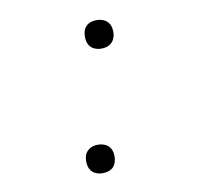

<svg xmlns="http://www.w3.org/2000/svg" viewBox="-65 -599 730 678"><g transform="rotate(-10 300.0 -260.0)"><path d="M250 8Q238 8 227 3.5Q216 -1 209.5 -10Q203 -19 201 -31Q199 -43 201 -55Q202 -64 206.5 -71.5Q211 -79 218.5 -84.5Q226 -90 234 -92Q242 -94 251 -94Q263 -94 274.5 -89.5Q286 -85 292.5 -76Q299 -67 301 -55Q303 -43 301 -31Q299 -22 295 -14Q291 -6 283.5 -1Q276 4 267.5 6Q259 8 250 8ZM322 -426Q310 -426 299 -430.5Q288 -435 281.5 -444Q275 -453 273 -465Q271 -477 273 -489Q274 -498 278.5 -506Q283 -514 290 -519Q297 -524 305.5 -526Q314 -528 323 -528Q335 -528 346.5 -523.5Q358 -519 364.5 -510Q371 -501 373 -489Q375 -477 373 -465Q371 -456 367 -448.5Q363 -441 355.5 -435.5Q348 -430 339.5 -428Q331 -426 322 -426Z"/></g></svg>

Font: Iosevka Extralight Extended
Style: Italic
Weight: 200
Width: 7
Italic angle: -9°
Monospace: yes
Designer: Belleve Invis
Foundry: Belleve Invis
Version: Version 32.5.0; ttfautohint (v1.8.4)